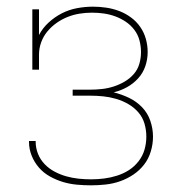

<svg xmlns="http://www.w3.org/2000/svg" viewBox="-20 -548 540 576"><path d="M253 8Q232 8 210.5 6Q189 4 169 -2Q149 -8 130 -18.5Q111 -29 97 -45Q83 -61 75 -81Q67 -101 67 -122V-125H87V-123Q87 -104 94 -86.5Q101 -69 114 -55.5Q127 -42 144 -33Q161 -24 179 -19Q197 -14 215.5 -12Q234 -10 253 -10Q273 -10 292.5 -12.5Q312 -15 331 -21Q350 -27 366.5 -37.5Q383 -48 395.5 -64Q408 -80 413.5 -99Q419 -118 419 -138Q419 -158 413.5 -177Q408 -196 395 -211Q382 -226 364.5 -236Q347 -246 328 -251.5Q309 -257 289.5 -259Q270 -261 250 -261H198V-279H250Q268 -279 286 -281Q304 -283 321 -288.5Q338 -294 353.5 -303Q369 -312 381 -325.5Q393 -339 398 -356.5Q403 -374 403 -392Q403 -409 398.5 -426.5Q394 -444 383 -458.5Q372 -473 357 -483Q342 -493 325.5 -499Q309 -505 291.5 -507.5Q274 -510 256 -510Q237 -510 218.5 -507Q200 -504 182.5 -497Q165 -490 149.5 -479Q134 -468 122 -453.5Q110 -439 103.5 -421Q97 -403 97 -384V-339H77V-520H97V-443Q108 -464 126 -480.5Q144 -497 165.5 -508Q187 -519 211 -523.5Q235 -528 259 -528Q279 -528 299 -525Q319 -522 337.5 -515Q356 -508 372.5 -496Q389 -484 400.5 -467.5Q412 -451 417.5 -431.5Q423 -412 423 -392Q423 -370 416 -349.5Q409 -329 394.5 -313Q380 -297 361 -286.5Q342 -276 321 -271Q345 -265 367 -254.5Q389 -244 406 -226.5Q423 -209 431 -185.5Q439 -162 439 -138Q439 -116 432.5 -94Q426 -72 412.5 -54.5Q399 -37 380.5 -24.5Q362 -12 341 -4.5Q320 3 297.5 5.5Q275 8 253 8Z"/></svg>

Font: Iosevka Curly Slab Thin
Style: Regular
Weight: 100
Monospace: yes
Designer: Belleve Invis
Foundry: Belleve Invis
Version: Version 22.1.2; ttfautohint (v1.8.4)